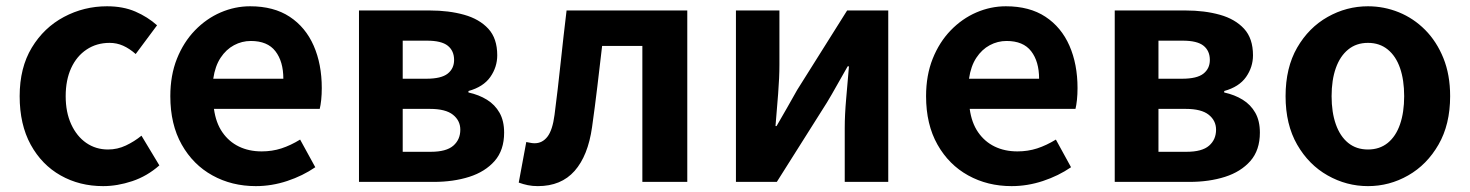

<svg xmlns="http://www.w3.org/2000/svg" viewBox="-20 -594 4800 627"><path d="M316.8 13.8Q239.7 13.8 178 -21.1Q116.3 -55.9 80.2 -121.7Q44.2 -187.5 44.2 -279.9Q44.2 -372.8 83.8 -438.4Q123.4 -503.9 188.8 -538.7Q254.1 -573.5 329.5 -573.5Q382 -573.5 422.1 -556.2Q462.2 -538.8 492.9 -511.4L423.1 -417.6Q402.6 -435.6 381.9 -444.8Q361.2 -454 338.1 -454Q295.4 -454 262.9 -432.3Q230.3 -410.7 212.4 -371.7Q194.5 -332.7 194.5 -279.9Q194.5 -227.4 212.5 -188.2Q230.5 -148.9 261.7 -127.3Q292.9 -105.8 332.7 -105.8Q363.4 -105.8 391 -118.8Q418.7 -131.9 442 -150.9L500.4 -53.9Q460.4 -18.6 411.8 -2.4Q363.2 13.8 316.8 13.8Z M815.4 13.8Q736.9 13.8 673.7 -21.2Q610.5 -56.1 573.4 -121.9Q536.2 -187.7 536.2 -279.9Q536.2 -348.1 557.8 -402.2Q579.4 -456.3 616.6 -494.8Q653.8 -533.2 700.5 -553.4Q747.3 -573.5 796.7 -573.5Q874.1 -573.5 926 -539.3Q977.9 -505.1 1004.4 -444.7Q1030.8 -384.4 1030.8 -306.4Q1030.8 -285.9 1028.9 -267.6Q1026.9 -249.4 1024.1 -238.4H678.7Q684.9 -192.8 706.2 -162.1Q727.4 -131.4 760.1 -115.5Q792.8 -99.6 834.6 -99.6Q868.6 -99.6 899 -109.4Q929.3 -119.3 960.1 -138.2L1009.6 -47.9Q968.7 -19.8 918 -3Q867.4 13.8 815.4 13.8ZM676.4 -336.9H905.3Q905.3 -393.2 879.4 -426.7Q853.6 -460.2 799.1 -460.2Q770 -460.2 744.2 -446.4Q718.4 -432.6 700.4 -405.4Q682.4 -378.2 676.4 -336.9Z M1152.3 0V-559.8H1383.3Q1445.7 -559.8 1495.6 -545.8Q1545.5 -531.8 1574.7 -500.1Q1603.8 -468.5 1603.8 -413.4Q1603.8 -374.9 1581.1 -342.5Q1558.3 -310.2 1509.8 -296.8V-292Q1544.1 -284.5 1570.2 -268.3Q1596.4 -252.1 1611.3 -225.8Q1626.3 -199.4 1626.3 -160.9Q1626.3 -103.7 1595.3 -68.3Q1564.2 -33 1512.4 -16.5Q1460.6 0 1396.3 0ZM1295.1 -336.9H1372.1Q1420.9 -336.9 1441.9 -353.5Q1462.9 -370.1 1462.9 -398.1Q1462.9 -428.2 1442.2 -444.7Q1421.5 -461.2 1374.3 -461.2H1295.1ZM1295.1 -98.3H1386.9Q1437.5 -98.3 1460.4 -118.3Q1483.2 -138.2 1483.2 -170.5Q1483.2 -200.1 1459.3 -219.2Q1435.4 -238.4 1384.1 -238.4H1295.1Z M1736.5 13.8Q1718.3 13.8 1703.6 10.7Q1689 7.7 1674 2.3L1698.6 -130.2Q1705.1 -129.2 1711.7 -127.7Q1718.3 -126.2 1726 -126.2Q1751.2 -126.2 1767.8 -147.7Q1784.4 -169.2 1790.9 -218.9Q1801.9 -303.9 1810.9 -389.5Q1820 -475 1830.2 -559.8H2224.4V0H2077.7V-444.1H1946.3Q1938.7 -377.8 1930.7 -311.5Q1922.8 -245.1 1913.4 -178.6Q1900.2 -85.4 1856.4 -35.8Q1812.5 13.8 1736.5 13.8Z M2383.3 0V-559.8H2525.3V-383.2Q2525.3 -340.9 2521.1 -287.8Q2516.9 -234.6 2512.5 -182.4H2516Q2530.6 -208.2 2550.2 -241.8Q2569.7 -275.5 2583.4 -300.5L2746.4 -559.8H2880.7V0H2738.6V-176.4Q2738.6 -218.8 2743.3 -272Q2748 -325.2 2752.4 -377.4H2748.2Q2733.7 -352.4 2714.4 -317.9Q2695.2 -283.5 2680.5 -259.3L2516.8 0Z M3283.4 13.8Q3204.9 13.8 3141.7 -21.2Q3078.5 -56.1 3041.4 -121.9Q3004.2 -187.7 3004.2 -279.9Q3004.2 -348.1 3025.8 -402.2Q3047.4 -456.3 3084.6 -494.8Q3121.8 -533.2 3168.5 -553.4Q3215.3 -573.5 3264.7 -573.5Q3342.1 -573.5 3394 -539.3Q3445.9 -505.1 3472.4 -444.7Q3498.8 -384.4 3498.8 -306.4Q3498.8 -285.9 3496.9 -267.6Q3494.9 -249.4 3492.1 -238.4H3146.7Q3152.9 -192.8 3174.2 -162.1Q3195.4 -131.4 3228.1 -115.5Q3260.8 -99.6 3302.6 -99.6Q3336.6 -99.6 3367 -109.4Q3397.3 -119.3 3428.1 -138.2L3477.6 -47.9Q3436.7 -19.8 3386 -3Q3335.4 13.8 3283.4 13.8ZM3144.4 -336.9H3373.3Q3373.3 -393.2 3347.4 -426.7Q3321.6 -460.2 3267.1 -460.2Q3238 -460.2 3212.2 -446.4Q3186.4 -432.6 3168.4 -405.4Q3150.4 -378.2 3144.4 -336.9Z M3620.3 0V-559.8H3851.3Q3913.7 -559.8 3963.6 -545.8Q4013.5 -531.8 4042.7 -500.1Q4071.8 -468.5 4071.8 -413.4Q4071.8 -374.9 4049.1 -342.5Q4026.3 -310.2 3977.8 -296.8V-292Q4012.1 -284.5 4038.2 -268.3Q4064.4 -252.1 4079.3 -225.8Q4094.3 -199.4 4094.3 -160.9Q4094.3 -103.7 4063.3 -68.3Q4032.2 -33 3980.4 -16.5Q3928.6 0 3864.3 0ZM3763.1 -336.9H3840.1Q3888.9 -336.9 3909.9 -353.5Q3930.9 -370.1 3930.9 -398.1Q3930.9 -428.2 3910.2 -444.7Q3889.5 -461.2 3842.3 -461.2H3763.1ZM3763.1 -98.3H3854.9Q3905.5 -98.3 3928.4 -118.3Q3951.2 -138.2 3951.2 -170.5Q3951.2 -200.1 3927.3 -219.2Q3903.4 -238.4 3852.1 -238.4H3763.1Z M4447.3 13.8Q4377.3 13.8 4315.6 -21.1Q4253.9 -55.9 4216 -121.7Q4178.2 -187.5 4178.2 -279.9Q4178.2 -372.8 4216 -438.4Q4253.9 -503.9 4315.6 -538.7Q4377.3 -573.5 4447.3 -573.5Q4499.7 -573.5 4548.1 -553.9Q4596.4 -534.2 4634 -496.4Q4671.6 -458.5 4693.6 -404.2Q4715.6 -349.8 4715.6 -279.9Q4715.6 -187.5 4677.6 -121.7Q4639.7 -55.9 4578.5 -21.1Q4517.3 13.8 4447.3 13.8ZM4447.3 -105.8Q4485.3 -105.8 4511.9 -127.3Q4538.5 -148.9 4552 -188.2Q4565.5 -227.4 4565.5 -279.9Q4565.5 -332.7 4552 -371.7Q4538.5 -410.7 4511.9 -432.3Q4485.3 -454 4447.3 -454Q4409.2 -454 4382.7 -432.3Q4356.1 -410.7 4342.3 -371.7Q4328.5 -332.7 4328.5 -279.9Q4328.5 -227.4 4342.3 -188.2Q4356.1 -148.9 4382.7 -127.3Q4409.2 -105.8 4447.3 -105.8Z"/></svg>

Font: Shanggu Sans SC VF
Style: Regular
Weight: 250
Designer: GuiWonder
Version: Version 1.021